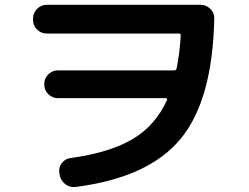

<svg xmlns="http://www.w3.org/2000/svg" viewBox="-20 -747 1040 802"><path d="M175 -607Q152 -607 135 -623.5Q118 -640 118 -663V-670Q118 -693 135 -710Q152 -727 175 -727H818Q841 -727 858.5 -710Q876 -693 875 -670Q868 -328 734 -166.5Q600 -5 296 34Q272 37 253 22.5Q234 8 229 -16L228 -24Q224 -47 238 -65.5Q252 -84 275 -87Q437 -109 533 -165.5Q629 -222 678 -330Q679 -332 677.5 -334.5Q676 -337 673 -337H222Q199 -337 182 -353.5Q165 -370 165 -393V-397Q165 -420 182 -436.5Q199 -453 222 -453H708Q716 -453 718 -462Q731 -527 735 -599Q735 -607 727 -607Z"/></svg>

Font: Rounded Mplus 1c Bold
Style: Bold
Weight: 700
Version: Version 1.059.20150529